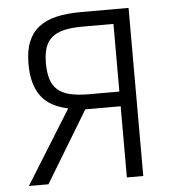

<svg xmlns="http://www.w3.org/2000/svg" viewBox="-50 -723 704 769"><g transform="rotate(-5 302.0 -338.0)"><path d="M35.2 0 219.2 -295.9Q185.1 -303.2 158.4 -317.1Q131.8 -331.1 113.5 -354Q95.2 -377 85.7 -409.9Q76.2 -442.9 76.2 -487.8Q76.2 -540 90.8 -575.9Q105.5 -611.8 134 -634Q162.6 -656.2 205.1 -666Q247.6 -675.8 303.2 -675.8H495.1V0H429.2V-286.1H287.1L113.8 0ZM146 -484.9Q146 -446.8 154.1 -420.2Q162.1 -393.6 180.9 -377Q199.7 -360.4 230.5 -352.8Q261.2 -345.2 307.1 -345.2H429.2V-617.2H304.2Q260.3 -617.2 230 -609.9Q199.7 -602.5 181.2 -586.7Q162.6 -570.8 154.3 -545.7Q146 -520.5 146 -484.9Z"/></g></svg>

Font: Clear Sans Light
Style: Regular
Weight: 300
Foundry: Intel Corporation
Version: Version 1.00